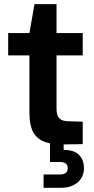

<svg xmlns="http://www.w3.org/2000/svg" viewBox="-20 -688 452 927"><path d="M19.5 -420.4H122.1V-145C122.1 -58.1 147.5 -11.2 221.2 3.9V94.2H269C290 94.2 307.1 100.6 307.1 124C307.1 147.9 290 154.3 269 154.3H190.4V218.8H274.4C338.9 218.8 385.3 183.1 385.3 124C385.3 69.8 352.5 36.1 293 36.1H287.6L287.1 9.3L379.4 7.8V-100.6L308.6 -102.5C271 -104 252.9 -117.7 252.9 -163.6V-420.4H379.4V-528.3H252.9V-668H146.5L122.1 -528.3H19.5Z"/></svg>

Font: Wand UI Pro Bold
Style: Regular
Weight: 700
Designer: Andreas Faust
Version: Version 1.003;FEAKit 1.0